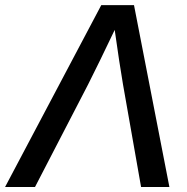

<svg xmlns="http://www.w3.org/2000/svg" viewBox="-55 -748 748 768"><path d="M-34.7 0 350.1 -727.5H481L622.6 0H509.3L437 -410.2Q429.7 -455.1 421.6 -506.3Q413.6 -557.6 403.8 -628.4Q370.1 -557.6 345 -506.3Q319.8 -455.1 297.4 -410.2L85 0Z"/></svg>

Font: Inter Display Medium
Style: Italic
Weight: 500
Italic angle: -9.39999°
Designer: Rasmus Andersson
Foundry: rsms
Version: Version 4.000;git-a52131595